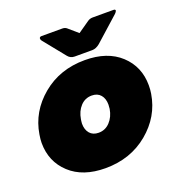

<svg xmlns="http://www.w3.org/2000/svg" viewBox="-129 -812 891 942"><g transform="rotate(-20 316.5 -341.5)"><path d="M354.2 -550H308.3Q286.7 -550 273.3 -566.7L182.5 -679.2Q178.3 -684.2 178.3 -690.8V-692.5Q180 -700 190 -700H298.3Q312.5 -700 321.7 -691.7L370 -650L430 -691.7Q441.7 -700 456.7 -700H565Q575 -700 575 -693.3V-692.5Q573.3 -686.7 565.8 -679.2L440 -566.7Q420 -550 400 -550ZM10.8 -206.7Q10.8 -225 15 -250Q33.3 -363.3 125.4 -440Q217.5 -516.7 348.3 -516.7Q465.8 -516.7 533.8 -453.8Q601.7 -390.8 601.7 -293.3Q601.7 -270 598.3 -250Q580 -136.7 487.5 -60Q395 16.7 264.2 16.7Q146.7 16.7 78.8 -46.2Q10.8 -109.2 10.8 -206.7ZM229.2 -228.3Q229.2 -196.7 245.4 -177.5Q261.7 -158.3 291.7 -158.3Q326.7 -158.3 350.8 -184.2Q375 -210 381.7 -250Q383.3 -265 383.3 -271.7Q383.3 -303.3 367.1 -322.5Q350.8 -341.7 320.8 -341.7Q285.8 -341.7 262.1 -316.2Q238.3 -290.8 231.7 -250Q231.7 -249.2 230.4 -240.8Q229.2 -232.5 229.2 -228.3Z"/></g></svg>

Font: BoonTook Mon
Style: Italic
Weight: 400
Italic angle: -9°
Designer: Sungsit Sawaiwan
Foundry: FontUni
Version: Version 3.0